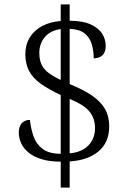

<svg xmlns="http://www.w3.org/2000/svg" viewBox="-20 -780 599 879"><path d="M258 -40Q207 -40 171 -51Q135 -62 111.5 -81Q88 -100 77 -124Q66 -148 66 -173Q66 -191 72 -204Q78 -217 89.5 -224Q101 -231 117 -231Q121 -192 133.5 -156Q146 -120 175.5 -98Q205 -76 258 -76V-345Q202 -371 166 -397Q130 -423 113 -455.5Q96 -488 96 -532Q96 -575 116 -608Q136 -641 172.5 -660.5Q209 -680 258 -684V-760H299V-685Q358 -685 394.5 -668.5Q431 -652 447.5 -626Q464 -600 464 -570Q464 -541 449 -527Q434 -513 409 -513Q409 -547 400 -577.5Q391 -608 367.5 -627Q344 -646 299 -648V-395Q363 -369 402.5 -341.5Q442 -314 461 -280.5Q480 -247 480 -202Q480 -128 431 -87Q382 -46 299 -41V79H258ZM299 -78Q355 -83 385 -114.5Q415 -146 415 -193Q415 -238 390 -269Q365 -300 299 -327ZM258 -647Q210 -640 185 -610Q160 -580 160 -538Q160 -505 171 -483Q182 -461 204 -445Q226 -429 258 -414Z"/></svg>

Font: Noto Rashi Hebrew Light
Style: Regular
Weight: 300
Version: Version 1.006